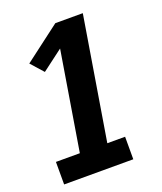

<svg xmlns="http://www.w3.org/2000/svg" viewBox="-136 -824 772 913"><g transform="rotate(-20 250.0 -367.5)"><path d="M30 0V-114H151L233 -614L127 -534L71 -597L253 -735H392L290 -114H380V0Z"/></g></svg>

Font: Iosevka Curly Slab Heavy
Style: Italic
Weight: 900
Italic angle: -9°
Monospace: yes
Designer: Belleve Invis
Foundry: Belleve Invis
Version: Version 22.1.2; ttfautohint (v1.8.4)